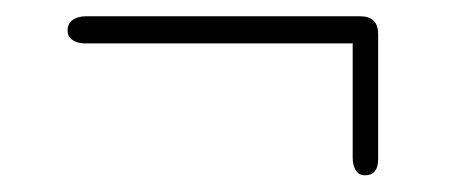

<svg xmlns="http://www.w3.org/2000/svg" viewBox="-20 -440 548 230"><path d="M61 -403.5Q61 -412 67.2 -416.2Q73.5 -420.5 82.5 -420.5H411.5Q433 -420.5 433 -399V-249.5Q433 -230 417 -230Q410 -230 406.2 -236Q402.5 -242 402.5 -250.5V-388H81.5Q73 -388 67 -392Q61 -396 61 -403.5Z"/></svg>

Font: Fraunces 72pt SuperSoft Thin
Style: Regular
Weight: 100
Version: Version 1.000;[b76b70a41]